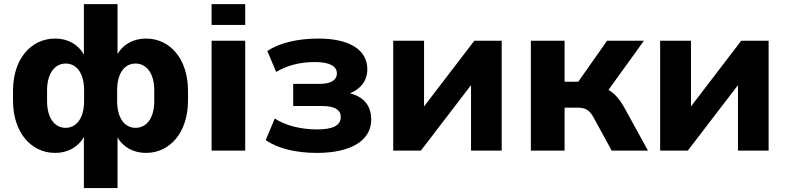

<svg xmlns="http://www.w3.org/2000/svg" viewBox="-20 -739 3863 942"><path d="M556.6 183.6V-64C585.4 -16.6 634.8 11.2 696.8 11.2C813 11.2 902.3 -88.4 902.3 -245.1V-293.9C902.3 -451.7 812.5 -549.8 696.8 -549.8C634.3 -549.8 585 -521.5 556.6 -474.6V-718.8H391.6V-471.7C363.8 -520.5 314 -549.8 250.5 -549.8C133.8 -549.8 43.9 -451.7 43.9 -293.9V-245.1C43.9 -88.4 133.3 11.2 250.5 11.2C313.5 11.2 363.3 -17.6 391.6 -66.9V183.6ZM301.8 -111.8C252 -111.8 210.9 -154.3 210.9 -243.7V-295.4C210.9 -383.8 252.4 -427.2 302.2 -427.2C353.5 -427.2 392.6 -383.8 392.6 -295.4V-243.7C392.6 -154.3 351.6 -111.8 301.8 -111.8ZM644.5 -111.8C595.2 -111.8 554.7 -154.3 554.7 -243.7V-295.4C554.7 -383.8 593.8 -427.2 644.5 -427.2C696.3 -427.2 736.8 -383.8 736.8 -295.4V-243.7C736.8 -154.3 695.8 -111.8 644.5 -111.8Z M1183.1 -616.7V-718.8H1018.1V-616.7ZM1183.1 0V-539.1H1018.1V0Z M1534.7 11.2C1704.1 11.2 1801.3 -50.8 1801.3 -152.3C1801.3 -220.7 1764.2 -264.6 1696.8 -281.2C1750 -302.2 1782.2 -343.8 1782.2 -398.9C1782.2 -495.1 1694.3 -549.8 1542.5 -549.8C1439 -549.8 1350.6 -528.3 1291.5 -488.8L1335 -386.2C1386.7 -416.5 1448.2 -434.6 1523.9 -434.6C1599.6 -434.6 1632.8 -413.6 1632.8 -378.9C1632.8 -345.2 1601.6 -327.6 1551.3 -327.6H1418.5V-218.8H1562.5C1621.6 -218.8 1651.9 -200.2 1651.9 -164.6C1651.9 -124 1613.8 -104 1536.6 -104C1455.6 -104 1378.9 -123.5 1328.1 -157.7L1283.7 -51.8C1341.8 -10.3 1433.1 11.2 1534.7 11.2Z M2044.9 0 2291 -321.3V0H2441.4V-539.1H2307.1L2060.5 -216.8V-539.1H1909.2V0Z M2750 0V-210.9H2812C2852.1 -210.9 2871.6 -199.7 2892.6 -162.1L2981 0H3159.2L3041.5 -213.9C3019.5 -252.9 2995.1 -280.8 2965.3 -297.9L3139.2 -539.1H2958.5L2816.9 -337.9H2750V-539.1H2584.5V0Z M3354.5 0 3600.6 -321.3V0H3751V-539.1H3616.7L3370.1 -216.8V-539.1H3218.8V0Z"/></svg>

Font: Winston ExtraBold
Style: Regular
Weight: 800
Designer: Vernon Adams, Kim Jin-seong, David Berlow, Cristiano Sobral
Foundry: The Winston Project Authors
Version: Version 3.004